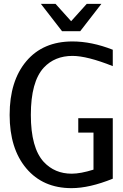

<svg xmlns="http://www.w3.org/2000/svg" viewBox="-20 -958 640 996"><path d="M30 -362Q30 -538 116.5 -640.5Q203 -743 356 -743Q455 -743 565 -700V-615Q432 -668 356 -668Q264 -668 207 -607Q140 -534 140 -362Q140 -191 207 -118Q264 -57 352 -57Q398 -57 465 -78V-270H386V-345H565V-31Q444 18 351 18Q203 18 116.5 -84.5Q30 -187 30 -362ZM349 -848 430 -938H506L396 -796H302L192 -938H268Z"/></svg>

Font: Edlo
Style: Regular
Weight: 400
Monospace: yes
Version: Version 0.01